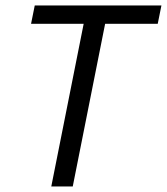

<svg xmlns="http://www.w3.org/2000/svg" viewBox="-20 -676 605 696"><path d="M165.9 0 283.3 -589.8H92.6L106 -656.3H565.2L551.8 -589.8H361.1L243.7 0Z"/></svg>

Font: Source Sans 3
Style: Italic
Weight: 200
Italic angle: -11°
Designer: Paul D. Hunt
Foundry: Adobe
Version: Version 3.046;hotconv 1.0.118;makeotfexe 2.5.65603